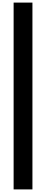

<svg xmlns="http://www.w3.org/2000/svg" viewBox="-20 -1082 355 1480"><path d="M85 378V-1062H230V378Z"/></svg>

Font: Overpass Heavy
Style: Regular
Weight: 900
Designer: Delve Withrington, Thomas Jockin
Foundry: Delve Fonts
Version: Version 3.000;DELV;Overpass